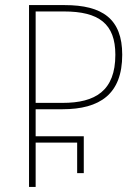

<svg xmlns="http://www.w3.org/2000/svg" viewBox="-20 -734 548 754"><path d="M94 0H120V-174H283V-54H309V-199H120V-305H225C373 -305 460 -365 460 -519C460 -660 382 -714 234 -714H94ZM120 -330V-689H231C368 -689 433 -641 433 -519C433 -377 354 -330 226 -330Z"/></svg>

Font: Noto Sans Georgian SemiCondensed Thin
Style: Regular
Weight: 100
Width: 4
Designer: Monotype Design Team, Akaki Razmadze
Foundry: Google LLC
Version: Version 2.005